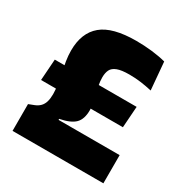

<svg xmlns="http://www.w3.org/2000/svg" viewBox="-154 -775 859 897"><g transform="rotate(30 275.5 -327.0)"><path d="M32.5 -272.5 40.5 -387H482L474 -272.5ZM196.5 -152H526V0H36V-144.5L64.5 -155.5Q82.5 -162.5 93.5 -174Q104.5 -185.5 109.5 -202.5Q114.5 -219.5 114.5 -243Q114.5 -266.5 110 -293.5Q105.5 -320.5 99.8 -349.2Q94 -378 89.5 -406.8Q85 -435.5 85 -462Q85 -557.5 142.5 -605.5Q200 -653.5 327.5 -653.5Q369.5 -653.5 411.5 -648.8Q453.5 -644 487.5 -635L500.5 -486Q469.5 -493 439.8 -497Q410 -501 378 -501Q335 -501 312.5 -492.2Q290 -483.5 282 -467Q274 -450.5 274 -426.5Q274 -406.5 278 -385.2Q282 -364 287.2 -343Q292.5 -322 296.5 -302Q300.5 -282 300.5 -263.5Q300.5 -216 277 -192.2Q253.5 -168.5 196.5 -157.5Z"/></g></svg>

Font: Anek Odia ExtraBold
Style: Regular
Weight: 800
Designer: Yesha Goshar & Mahesh Sahu (Odia), Yesha Goshar (Latin)
Foundry: Ek Type
Version: Version 1.003